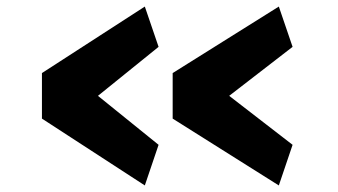

<svg xmlns="http://www.w3.org/2000/svg" viewBox="-20 -593 1031 586"><path d="M108 -231V-370L422 -573L464 -450L279 -300.5L464 -151L422 -27ZM507 -231V-370L831 -573L873 -450L679.5 -300.5L873 -151L831 -27Z"/></svg>

Font: Merriweather Sans ExtraBold
Style: Regular
Weight: 800
Designer: Eben Sorkin
Foundry: Eben Sorkin
Version: Version 2.001; ttfautohint (v1.8.3)